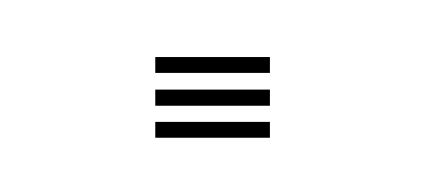

<svg xmlns="http://www.w3.org/2000/svg" viewBox="-20 -454 153 69"><path d="M35.8 -404.5V-410.2H77V-404.5ZM35.8 -427.8V-433.5H77V-427.8ZM35.8 -416V-421.8H77V-416Z"/></svg>

Font: Big Shoulders Inline Display Thin ExtraLight
Style: Regular
Weight: 250
Version: Version 2.002